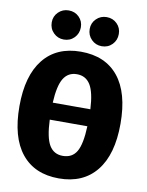

<svg xmlns="http://www.w3.org/2000/svg" viewBox="-101 -1003 833 1091"><g transform="rotate(10 315.5 -457.0)"><path d="M607 -348Q607 -171 531 -76.5Q455 18 315 18Q175 18 99.5 -75.5Q24 -169 24 -348Q24 -524 99.5 -618.5Q175 -713 315 -713Q456 -713 531.5 -620Q607 -527 607 -348ZM207 -400H424Q419 -498 392.5 -540.5Q366 -583 315 -583Q264 -583 238 -540.5Q212 -498 207 -400ZM424 -302H207Q211 -199 237 -155.5Q263 -112 315 -112Q369 -112 394.5 -155Q420 -198 424 -302ZM290 -849Q290 -813 266 -788.5Q242 -764 206 -764Q171 -764 146.5 -788.5Q122 -813 122 -849Q122 -884 146.5 -908Q171 -932 206 -932Q242 -932 266 -908Q290 -884 290 -849ZM509 -849Q509 -813 485 -788.5Q461 -764 425 -764Q390 -764 365.5 -788.5Q341 -813 341 -849Q341 -884 365.5 -908Q390 -932 425 -932Q461 -932 485 -908Q509 -884 509 -849Z"/></g></svg>

Font: Fira Sans Condensed ExtraBold
Style: Regular
Weight: 800
Width: 3
Designer: Carrois Corporate & Edenspiekermann AG
Foundry: Carrois Corporate GbR & Edenspiekermann AG
Version: Version 4.203